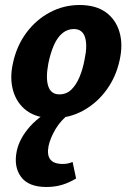

<svg xmlns="http://www.w3.org/2000/svg" viewBox="-20 -458 529 767"><path d="M193 14Q127 14 87 -15.5Q47 -45 32.5 -95.5Q18 -146 32 -207Q47 -276 86 -328Q125 -380 180 -409Q235 -438 298 -438Q362 -438 402 -409.5Q442 -381 457 -331Q472 -281 458 -218Q444 -152 406 -99.5Q368 -47 313 -16.5Q258 14 193 14ZM217 -81Q245 -81 264.5 -99.5Q284 -118 297.5 -150Q311 -182 318 -221Q330 -277 319.5 -309.5Q309 -342 275 -342Q250 -342 230 -326Q210 -310 196 -279Q182 -248 173 -204Q162 -145 173 -113Q184 -81 217 -81ZM165 289Q94 289 64 248.5Q34 208 47 145Q58 94 100.5 46.5Q143 -1 224 -40L260 -6Q223 22 202 57.5Q181 93 174 125Q167 161 181 179Q195 197 231 197Q242 197 251 195Q260 193 270 189L284 255Q256 272 227.5 280.5Q199 289 165 289Z"/></svg>

Font: Ysabeau ExtraBold
Style: Italic
Weight: 800
Italic angle: -12°
Designer: Christian Thalmann (Catharsis Fonts)
Version: Version 2.002